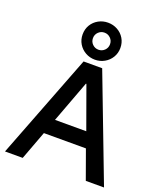

<svg xmlns="http://www.w3.org/2000/svg" viewBox="-168 -1055 984 1163"><g transform="rotate(20 324.0 -473.5)"><path d="M5 0 265.8 -675H385.8L643.3 0H525.8L459.2 -185H188.3L119.2 0ZM224.2 -283.3H425.8L328.3 -553.3H325ZM325.8 -708.3Q292.5 -708.3 264.6 -724.2Q236.7 -740 220.4 -767.1Q204.2 -794.2 204.2 -827.5Q204.2 -861.7 220.4 -888.8Q236.7 -915.8 264.6 -931.2Q292.5 -946.7 325.8 -946.7Q359.2 -946.7 387.1 -931.2Q415 -915.8 431.2 -888.8Q447.5 -861.7 447.5 -827.5Q447.5 -794.2 431.2 -767.1Q415 -740 387.1 -724.2Q359.2 -708.3 325.8 -708.3ZM325.8 -772.5Q348.3 -772.5 364.6 -788.3Q380.8 -804.2 380.8 -827.5Q380.8 -850.8 364.6 -866.7Q348.3 -882.5 325.8 -882.5Q303.3 -882.5 287.1 -866.7Q270.8 -850.8 270.8 -827.5Q270.8 -804.2 287.1 -788.3Q303.3 -772.5 325.8 -772.5Z"/></g></svg>

Font: Funnel Sans Medium
Style: Regular
Weight: 500
Version: Version 1.000; Beta; Release 5; Build 24; ttfautohint (v1.8.